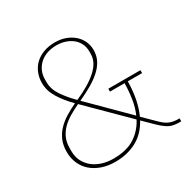

<svg xmlns="http://www.w3.org/2000/svg" viewBox="-160 -867 1033 1036"><g transform="rotate(-30 356.5 -349.0)"><path d="M272 12Q226 12 189 -1Q152 -14 125.5 -37Q99 -60 84.5 -93Q70 -126 70 -166Q70 -206 83 -236.5Q96 -267 118.5 -291Q141 -315 172 -334.5Q203 -354 240 -371Q196 -415 168 -460.5Q140 -506 140 -554Q140 -588 152 -617Q164 -646 186 -666.5Q208 -687 239.5 -698.5Q271 -710 310 -710Q346 -710 375.5 -699Q405 -688 426.5 -669Q448 -650 459.5 -624.5Q471 -599 471 -570Q471 -536 457 -508Q443 -480 417 -456Q391 -432 354.5 -410.5Q318 -389 272 -368L493 -148Q510 -186 517.5 -232.5Q525 -279 526 -331H435V-349H635V-331H546Q545 -270 535 -221Q525 -172 507 -133L574 -67Q588 -53 599.5 -44Q611 -35 624 -29Q637 -23 652 -20.5Q667 -18 688 -18V0H675Q636 0 611 -14Q586 -28 553 -61L498 -115Q462 -49 404 -18.5Q346 12 272 12ZM260 -380Q303 -399 337.5 -419.5Q372 -440 396.5 -462Q421 -484 434 -508Q447 -532 447 -560V-574Q447 -602 436 -624Q425 -646 406 -661Q387 -676 362 -684Q337 -692 310 -692Q275 -692 248 -682Q221 -672 202.5 -654.5Q184 -637 174 -614Q164 -591 164 -564V-546Q164 -503 191 -462.5Q218 -422 260 -380ZM272 -8Q353 -8 404 -40.5Q455 -73 484 -129L252 -359Q218 -343 189 -325.5Q160 -308 139 -286.5Q118 -265 106 -238Q94 -211 94 -176V-156Q94 -122 107.5 -95Q121 -68 144.5 -48.5Q168 -29 200.5 -18.5Q233 -8 272 -8Z"/></g></svg>

Font: IBM Plex Serif Thin
Style: Regular
Weight: 100
Designer: Mike Abbink, Paul van der Laan, Pieter van Rosmalen
Foundry: Bold Monday
Version: Version 3.001